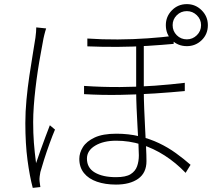

<svg xmlns="http://www.w3.org/2000/svg" viewBox="-20 -870 1040 932"><path d="M678 -662Q678 -627 678 -585.5Q678 -544 678 -504.5Q678 -465 678 -434Q678 -391 680 -342Q682 -293 684.5 -244.5Q687 -196 689 -155Q691 -114 691 -88Q691 -31 651 -2.5Q611 26 543 26Q491 26 450.5 12Q410 -2 387.5 -30Q365 -58 365 -99Q365 -128 382.5 -156Q400 -184 439.5 -202.5Q479 -221 545 -221Q604 -221 656 -208.5Q708 -196 752 -175Q796 -154 834 -126.5Q872 -99 905 -70L881 -31Q834 -80 779.5 -115Q725 -150 666 -168.5Q607 -187 544 -187Q482 -187 442 -163Q402 -139 402 -100Q402 -55 440.5 -32.5Q479 -10 543 -10Q591 -10 614 -24.5Q637 -39 645.5 -63Q654 -87 654 -116Q654 -136 652 -173Q650 -210 647.5 -255Q645 -300 643 -346Q641 -392 641 -431Q641 -463 641 -505Q641 -547 641 -589.5Q641 -632 641 -662ZM388 -453Q475 -447 562.5 -447.5Q650 -448 731 -454Q812 -460 877 -468V-428Q815 -422 733 -416.5Q651 -411 562 -409.5Q473 -408 388 -413ZM404 -683Q476 -678 551.5 -678.5Q627 -679 697.5 -684Q768 -689 823 -696V-657Q769 -652 698.5 -647.5Q628 -643 552 -642.5Q476 -642 404 -645ZM204 -732Q202 -726 199.5 -717.5Q197 -709 195 -700.5Q193 -692 191 -683Q185 -649 177.5 -609Q170 -569 163.5 -526Q157 -483 152 -439.5Q147 -396 144 -354.5Q141 -313 141 -277Q141 -223 144.5 -177.5Q148 -132 155 -78Q164 -104 176 -138.5Q188 -173 200.5 -205.5Q213 -238 222 -262L247 -241Q235 -213 220.5 -173Q206 -133 194 -95Q182 -57 176 -35Q174 -25 172.5 -13Q171 -1 172 9Q173 16 174 24.5Q175 33 176 38L139 42Q124 -14 113.5 -93Q103 -172 103 -273Q103 -327 108.5 -386Q114 -445 122.5 -501.5Q131 -558 139 -606.5Q147 -655 152 -687Q154 -702 155 -714.5Q156 -727 156 -737ZM818 -748Q818 -719 838 -699Q858 -679 887 -679Q915 -679 935.5 -699Q956 -719 956 -748Q956 -776 935.5 -796Q915 -816 887 -816Q858 -816 838 -796Q818 -776 818 -748ZM785 -748Q785 -790 814.5 -820Q844 -850 887 -850Q929 -850 959 -820Q989 -790 989 -748Q989 -704 959 -675Q929 -646 887 -646Q844 -646 814.5 -675Q785 -704 785 -748Z"/></svg>

Font: Noto Sans JP Thin ExtraLight
Style: Regular
Weight: 250
Version: Version 2.004-H2;hotconv 1.0.118;makeotfexe 2.5.65603